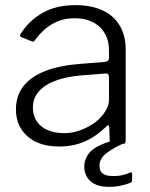

<svg xmlns="http://www.w3.org/2000/svg" viewBox="-20 -560 584 747"><path d="M393 -67Q354 -29 309.5 -9.5Q265 10 210 10Q132 10 87 -29.5Q42 -69 42 -135Q42 -187 71 -224.5Q100 -262 157 -284Q214 -306 298 -312L387 -319Q395 -320 399.5 -323.5Q404 -327 404 -334V-363Q404 -421 368 -455Q332 -489 270 -489Q223 -489 185 -467.5Q147 -446 116 -404Q113 -400 110.5 -398.5Q108 -397 104 -399L62 -416Q59 -418 58 -420.5Q57 -423 61 -429Q92 -479 145 -509.5Q198 -540 273 -540Q336 -540 379.5 -519.5Q423 -499 446 -460Q469 -421 469 -368V-13Q469 -5 466 -2.5Q463 0 456 0H419Q414 0 411 -3.5Q408 -7 407 -13L405 -65Q403 -79 393 -67ZM404 -259Q404 -276 390 -274L315 -268Q263 -265 224.5 -255Q186 -245 160.5 -229Q135 -213 121.5 -191.5Q108 -170 108 -142Q108 -95 141 -68.5Q174 -42 230 -42Q264 -42 296 -54.5Q328 -67 353 -86Q378 -107 391 -129Q404 -151 404 -171V-259ZM308 88Q308 56 331 31Q354 6 416 -12L467 -5Q416 18 391.5 38Q367 58 367 85Q367 105 379.5 115Q392 125 420 125Q442 125 459.5 120.5Q477 116 484 112Q494 107 494 116V141Q494 148 488 151Q476 156 453.5 161.5Q431 167 405 167Q356 167 332 145Q308 123 308 88Z"/></svg>

Font: Libre Franklin Light
Style: Regular
Weight: 300
Designer: Pablo Impallari, Rodrigo Fuenzalida, Nhung Nguyen
Foundry: Impallari Type
Version: Version 3.000